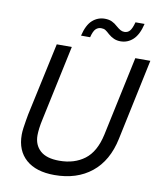

<svg xmlns="http://www.w3.org/2000/svg" viewBox="-98 -988 904 1081"><g transform="rotate(10 354.0 -447.0)"><path d="M287 16Q182 16 124.5 -34.5Q67 -85 67 -176Q67 -192 70 -215Q73 -238 77 -260Q81 -282 83 -294L173 -711H259L168 -284Q161 -253 158 -229Q155 -205 155 -188Q155 -133 191 -100.5Q227 -68 300 -68Q386 -68 444.5 -112Q503 -156 525 -256L622 -711H708L610 -248Q583 -119 499 -51.5Q415 16 287 16ZM523 -790Q502 -790 485 -797.5Q468 -805 453 -818Q438 -832 428.5 -838Q419 -844 404 -844Q386 -844 373 -831.5Q360 -819 351 -783H299Q314 -846 344.5 -873Q375 -900 415 -900Q439 -900 456 -892Q473 -884 488 -870Q502 -858 512.5 -852Q523 -846 535 -846Q554 -846 566 -859.5Q578 -873 588 -910H640Q625 -847 594.5 -818.5Q564 -790 523 -790Z"/></g></svg>

Font: Geist Regular
Style: Italic
Weight: 400
Italic angle: -12°
Designer: Basement.studio, Andrés Briganti, Mateo Zaragoza
Foundry: Basement.studio, Vercel, Andrés Briganti, Guido Ferreyra, Mateo Zaragoza
Version: Version 1.500; ttfautohint (v1.8.4.7-5d5b)